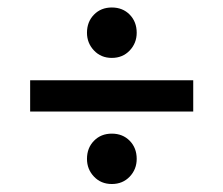

<svg xmlns="http://www.w3.org/2000/svg" viewBox="-20 -584 582 500"><path d="M58.5 -293.5V-375H483.2V-293.5ZM271.2 -104.8Q243 -104.8 224.8 -124Q206.5 -143.2 206.5 -170.2Q206.5 -198.8 224.8 -217.4Q243 -236 271.2 -236Q299.5 -236 317.8 -217.4Q336 -198.8 336 -170.2Q336 -143.2 317.8 -124Q299.5 -104.8 271.2 -104.8ZM271.2 -433.2Q243 -433.2 224.8 -452.5Q206.5 -471.8 206.5 -498.7Q206.5 -527.2 224.8 -545.9Q243 -564.5 271.2 -564.5Q299.5 -564.5 317.8 -545.9Q336 -527.2 336 -498.7Q336 -471.8 317.8 -452.5Q299.5 -433.2 271.2 -433.2Z"/></svg>

Font: Outfit Thin
Style: Regular
Weight: 100
Designer: Rodrigo Fuenzalida
Foundry: fragTYPE
Version: Version 1.000